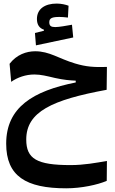

<svg xmlns="http://www.w3.org/2000/svg" viewBox="-20 -708 626 1046"><path d="M340.8 317.9C423.3 317.9 511.7 298.8 561.5 277.3L562.5 168.9C502 179.2 438 191.4 364.3 191.4C180.2 191.4 123 157.2 123 52.2C123 -99.1 263.7 -164.1 561 -218.8L562.5 -343.3C492.2 -341.3 450.2 -343.8 388.7 -362.3C298.8 -389.2 250 -428.7 171.9 -428.7C124 -428.7 70.8 -410.6 32.2 -360.4L41 -262.2C75.2 -286.6 121.1 -302.2 167 -302.2C203.1 -302.2 233.9 -293.9 279.8 -283.2C328.1 -272.5 360.8 -270 392.6 -268.6V-258.8C160.6 -212.4 13.7 -124 13.7 74.7C13.7 251.5 121.1 317.9 340.8 317.9ZM175.8 -460.9 378.9 -503.9 372.1 -573.2C342.8 -567.9 301.3 -560.5 281.2 -560.5C259.3 -560.5 248.5 -565.9 248.5 -586.9C248.5 -609.4 264.2 -615.7 304.2 -615.7C315.4 -615.7 335 -614.3 350.1 -612.3L353.5 -676.8C337.4 -683.1 313 -688.5 288.6 -688.5C225.6 -688.5 181.2 -660.2 181.2 -604.5C181.2 -573.2 194.8 -554.2 219.2 -546.4V-540.5L170.4 -528.3Z"/></svg>

Font: Cascadia Code NF SemiBold
Style: Regular
Weight: 600
Monospace: yes
Designer: Aaron Bell
Foundry: Saja Typeworks
Version: Version 2404.023